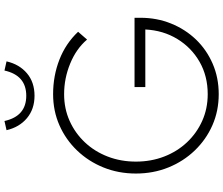

<svg xmlns="http://www.w3.org/2000/svg" viewBox="-88 -874 974 837"><g transform="rotate(-90 398.5 -456.0)"><path d="M406 11Q333 11 270.5 -16.5Q208 -44 160.5 -93.5Q113 -143 86.5 -208.5Q60 -274 60 -350Q60 -426 86.5 -491.5Q113 -557 160.5 -606.5Q208 -656 270.5 -683.5Q333 -711 406 -711Q486 -711 556.5 -683.5Q627 -656 678 -602L644 -563Q604 -610 539.5 -636.5Q475 -663 406 -663Q343 -663 289.5 -639Q236 -615 196 -572.5Q156 -530 134 -473Q112 -416 112 -350Q112 -284 134 -227Q156 -170 196 -127.5Q236 -85 289.5 -61Q343 -37 406 -37Q485 -37 547 -72.5Q609 -108 646.5 -169.5Q684 -231 688 -309H437V-356H739V-330Q739 -259 714 -197Q689 -135 644.5 -88.5Q600 -42 539 -15.5Q478 11 406 11ZM399 -792Q341 -792 301.5 -825Q262 -858 249 -914L289 -923Q310 -828 399 -828Q488 -828 509 -923L549 -914Q536 -858 497 -825Q458 -792 399 -792Z"/></g></svg>

Font: Red Hat Text Light
Style: Regular
Weight: 300
Designer: Pentagram, MCKL
Foundry: Pentagram, MCKL
Version: Version 1.023; ttfautohint (v1.8.3)